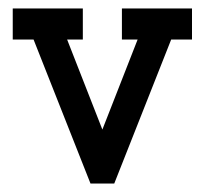

<svg xmlns="http://www.w3.org/2000/svg" viewBox="-20 -432 482 452"><path d="M249 0 383 -339H432V-412H267V-339H304L221 -127L138 -339H175V-412H10V-339H59L193 0Z"/></svg>

Font: Venice Serif Bold
Style: Regular
Weight: 700
Designer: Bruno Pierini
Foundry: Unio | Creative Solutions
Version: Version 1.000;PS 001.000;hotconv 1.0.70;makeotf.lib2.5.58329